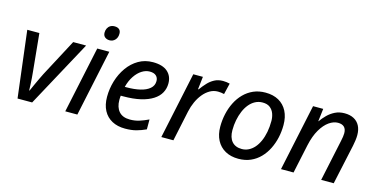

<svg xmlns="http://www.w3.org/2000/svg" viewBox="-74 -1115 2951 1499"><g transform="rotate(15 1401.5 -366.0)"><path d="M113.8 0 48.3 -538.1H146L175.8 -235.4Q178.2 -212.9 180.4 -183.3Q182.6 -153.8 183.8 -127Q185.1 -100.1 185.1 -84.5H188.5Q198.2 -106.4 210.9 -134.5Q223.6 -162.6 236.6 -189.9Q249.5 -217.3 259.3 -236.3L419.4 -538.1H523.9L231.9 0Z M499.5 0 613.8 -538.1H711.4L597.2 0ZM689.5 -625Q667 -625 651.9 -637.2Q636.7 -649.4 636.7 -673.3Q636.7 -692.4 644.3 -707.8Q651.9 -723.1 666.3 -731.9Q680.7 -740.7 701.2 -740.7Q724.6 -740.7 738 -729.2Q751.5 -717.8 751.5 -694.3Q751.5 -663.1 733.6 -644Q715.8 -625 689.5 -625Z M984.4 9.8Q923.3 9.8 878.7 -14.2Q834 -38.1 809.6 -83.7Q785.2 -129.4 785.2 -194.3Q785.2 -260.3 804.2 -323.2Q823.2 -386.2 859.4 -437Q895.5 -487.8 946.8 -517.8Q998 -547.9 1063 -547.9Q1141.1 -547.9 1181.2 -512.7Q1221.2 -477.5 1221.2 -418Q1221.2 -377 1202.4 -342.5Q1183.6 -308.1 1144.5 -283Q1105.5 -257.8 1046.4 -243.9Q987.3 -230 906.2 -230H886.2Q885.3 -222.2 884.8 -212.9Q884.3 -203.6 884.3 -195.3Q884.3 -136.2 914.1 -102.3Q943.8 -68.4 1002.4 -68.4Q1042 -68.4 1076.7 -79.1Q1111.3 -89.8 1151.4 -108.9V-28.8Q1113.3 -11.2 1074.7 -0.7Q1036.1 9.8 984.4 9.8ZM898.9 -304.7H913.6Q974.6 -304.7 1022.5 -315.9Q1070.3 -327.1 1098.4 -351.1Q1126.5 -375 1126.5 -412.1Q1126.5 -438.5 1109.1 -454.6Q1091.8 -470.7 1057.1 -470.7Q1024.9 -470.7 993.7 -450.9Q962.4 -431.2 937.3 -393.8Q912.1 -356.4 898.9 -304.7Z M1275.9 0 1390.1 -538.1H1467.8L1456.1 -435.1H1460.9Q1481.9 -464.4 1505.9 -490.2Q1529.8 -516.1 1559.8 -532Q1589.8 -547.9 1628.4 -547.9Q1642.1 -547.9 1656.7 -546.1Q1671.4 -544.4 1683.6 -541L1662.1 -451.2Q1650.4 -454.1 1637.9 -455.8Q1625.5 -457.5 1611.8 -457.5Q1577.1 -457.5 1547.1 -440.2Q1517.1 -422.9 1492.9 -393.3Q1468.8 -363.8 1451.7 -325.9Q1434.6 -288.1 1425.8 -246.6L1373.5 0Z M1899.4 8.3Q1837.9 8.3 1793 -16.8Q1748 -42 1723.6 -88.4Q1699.2 -134.8 1699.2 -198.2Q1699.2 -251 1710.4 -301.5Q1721.7 -352.1 1743.9 -396.2Q1766.1 -440.4 1799.3 -474.1Q1832.5 -507.8 1876 -526.9Q1919.4 -545.9 1973.1 -545.9Q2035.6 -545.9 2080.3 -520.8Q2125 -495.6 2149.2 -448.7Q2173.3 -401.9 2173.3 -336.9Q2173.3 -285.6 2162.4 -235.8Q2151.4 -186 2129.4 -141.8Q2107.4 -97.7 2074.7 -64Q2042 -30.3 1998.3 -11Q1954.6 8.3 1899.4 8.3ZM1906.2 -72.3Q1935.1 -72.3 1960.7 -85Q1986.3 -97.7 2007.1 -121.3Q2027.8 -145 2042.7 -178.5Q2057.6 -211.9 2065.7 -253.7Q2073.7 -295.4 2073.7 -343.8Q2073.7 -374.5 2063.7 -402.3Q2053.7 -430.2 2031.2 -447.8Q2008.8 -465.3 1971.2 -465.3Q1938.5 -465.3 1911.4 -450.9Q1884.3 -436.5 1863.3 -410.9Q1842.3 -385.3 1827.9 -351.3Q1813.5 -317.4 1805.7 -277.8Q1797.9 -238.3 1797.9 -195.8Q1797.9 -136.7 1825.9 -104.5Q1854 -72.3 1906.2 -72.3Z M2243.2 0 2357.9 -539.6H2439.9L2427.7 -437H2429.7Q2448.7 -464.4 2474.6 -490.2Q2500.5 -516.1 2534.4 -533Q2568.4 -549.8 2611.3 -549.8Q2655.3 -549.8 2686.3 -533.2Q2717.3 -516.6 2733.6 -485.4Q2750 -454.1 2750 -410.2Q2750 -388.7 2746.6 -365.7Q2743.2 -342.8 2739.3 -323.2L2669.4 0H2567.9L2638.7 -333Q2643.1 -354 2645.5 -369.4Q2647.9 -384.8 2647.9 -397.9Q2647.9 -431.2 2630.9 -448Q2613.8 -464.8 2580.1 -464.8Q2544.9 -464.8 2508.5 -439.5Q2472.2 -414.1 2441.9 -362.8Q2411.6 -311.5 2394.5 -233.4L2344.7 0Z"/></g></svg>

Font: Open Sans Medium
Style: Italic
Weight: 500
Italic angle: -12°
Designer: Monotype Design Team
Foundry: Monotype Imaging Inc.
Version: Version 3.000